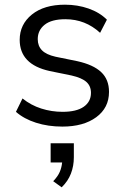

<svg xmlns="http://www.w3.org/2000/svg" viewBox="-20 -531 536 819"><path d="M48 0ZM246 9Q185 9 133.5 -7.5Q82 -24 48 -54L76 -111Q112 -82 156 -68Q200 -54 247 -54Q306 -54 337 -75.5Q368 -97 368 -135Q368 -164 348.5 -181.5Q329 -199 285 -209L192 -228Q64 -256 64 -361Q64 -427 116 -469Q168 -511 257 -511Q311 -511 358 -494.5Q405 -478 436 -447L407 -391Q344 -449 259 -449Q200 -449 170.5 -425.5Q141 -402 141 -364Q141 -335 159 -316.5Q177 -298 217 -289L310 -270Q378 -255 411.5 -223.5Q445 -192 445 -139Q445 -71 390.5 -31Q336 9 246 9ZM243 268 207 242Q227 221 235 202Q243 183 245 162H196V80H295V140Q295 177 282.5 209.5Q270 242 243 268Z"/></svg>

Font: Winston
Style: Regular
Weight: 400
Designer: Original fonts by Vernon Adams / Changes by Cristiano Sobral
Foundry: Original fonts by Vernon Adams / Changes by Cristiano Sobral
Version: Version 2.503;July 17, 2020;FontCreator 13.0.0.2655 64-bit